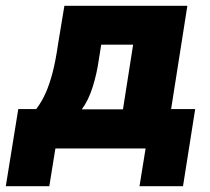

<svg xmlns="http://www.w3.org/2000/svg" viewBox="-55 -512 724 662"><path d="M-35 130 8 -136H70Q89 -161 102.5 -191.5Q116 -222 126.5 -262.5Q137 -303 145 -359L167 -492H591L535 -136H618L576 130H426L447 0H136L115 130ZM227 -135H369L404 -358H294L286 -308Q279 -258 264.5 -212Q250 -166 227 -135Z"/></svg>

Font: Nunito Sans 12pt Black
Style: Italic
Weight: 900
Italic angle: -9°
Designer: Vernon Adams
Foundry: Vernon Adams
Version: Version 3.101;gftools[0.9.27]